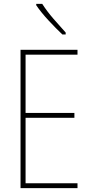

<svg xmlns="http://www.w3.org/2000/svg" viewBox="-20 -971 472 991"><path d="M380 0H86V-714H380V-689H112V-388H364V-363H112V-25H380ZM198 -951Q223 -912 256 -874Q289 -836 319 -803V-793H302Q270 -823 231 -865Q192 -907 167 -944V-951Z"/></svg>

Font: Noto Sans Khmer Condensed Thin
Style: Regular
Weight: 100
Width: 3
Designer: Danh Hong and the Monotype Design Team
Foundry: Monotype Imaging Inc.
Version: Version 2.004; ttfautohint (v1.8.4.7-5d5b)